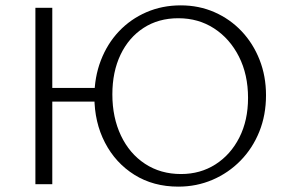

<svg xmlns="http://www.w3.org/2000/svg" viewBox="-20 -687 1070 716"><path d="M645 9Q552 9 481.5 -35Q411 -79 371.5 -155Q332 -231 332 -326Q332 -399 356 -461.5Q380 -524 423.5 -570Q467 -616 526 -641.5Q585 -667 654 -667Q722 -667 780 -641.5Q838 -616 881 -570.5Q924 -525 948 -464Q972 -403 972 -332Q972 -258 947 -196Q922 -134 877 -88Q832 -42 772.5 -16.5Q713 9 645 9ZM112 0V-658H175V0ZM133 -308V-359H369V-308ZM655 -38Q727 -38 783.5 -74Q840 -110 872.5 -174Q905 -238 905 -322Q905 -409 871 -476Q837 -543 778.5 -581Q720 -619 645 -619Q571 -619 515.5 -583Q460 -547 429.5 -483Q399 -419 399 -335Q399 -249 431 -181.5Q463 -114 521 -76Q579 -38 655 -38Z"/></svg>

Font: Ysabeau Office Light
Style: Regular
Weight: 300
Designer: Christian Thalmann (Catharsis Fonts)
Version: Version 2.001;gftools[0.9.30]; featfreeze: tnum,lnum,ss02